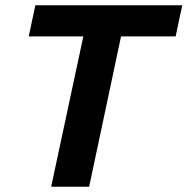

<svg xmlns="http://www.w3.org/2000/svg" viewBox="-20 -708 711 728"><path d="M174 0 296 -570H89L114 -688H671L646 -570H439L318 0Z"/></svg>

Font: Saira Thin SemiBold
Style: Italic
Weight: 600
Italic angle: -12°
Version: Version 1.101